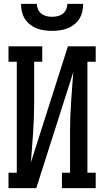

<svg xmlns="http://www.w3.org/2000/svg" viewBox="-20 -975 540 995"><path d="M24 0V-80H67V-655H24V-735H199V-655H157V-441Q157 -402 155.5 -363.5Q154 -325 151.5 -287Q149 -249 146 -210.5Q143 -172 140 -133L332 -735H476V-655H433V-80H476V0H301V-80H343V-294Q343 -333 344.5 -371.5Q346 -410 348.5 -448Q351 -486 354 -524.5Q357 -563 360 -602L168 0ZM250 -815Q230 -815 209.5 -818Q189 -821 170.5 -828Q152 -835 135.5 -848Q119 -861 108.5 -878Q98 -895 93.5 -915Q89 -935 89 -955H171Q171 -940 177 -926.5Q183 -913 194.5 -904Q206 -895 220.5 -891.5Q235 -888 250 -888Q265 -888 279.5 -891.5Q294 -895 305.5 -904Q317 -913 323 -926.5Q329 -940 329 -955H411Q411 -935 406.5 -915Q402 -895 391.5 -878Q381 -861 364.5 -848Q348 -835 329.5 -828Q311 -821 290.5 -818Q270 -815 250 -815Z"/></svg>

Font: Iosevka Slab Medium
Style: Regular
Weight: 500
Monospace: yes
Designer: Belleve Invis
Foundry: Belleve Invis
Version: Version 11.1.1; ttfautohint (v1.8.3)